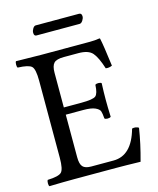

<svg xmlns="http://www.w3.org/2000/svg" viewBox="-118 -878 793 963"><g transform="rotate(-15 278.5 -396.5)"><path d="M375 -745.1H150.9Q137.7 -745.1 138.2 -763.2Q138.2 -772.9 145 -783.9Q151.9 -794.9 160.2 -794.9H384.8Q398.9 -794.9 398.9 -777.8Q398.9 -768.1 391.4 -756.6Q383.8 -745.1 375 -745.1ZM280.8 -360.8Q341.8 -360.8 356 -372.8Q370.1 -384.8 372.1 -429.2Q376 -434.1 387.9 -434.1Q399.9 -434.1 404.8 -429.2Q402.8 -381.3 402.8 -342.8Q402.8 -306.6 404.8 -254.9Q399.9 -250 387.9 -250Q376 -250 372.1 -254.9Q370.1 -281.7 366 -293.5Q361.8 -305.2 341.8 -314.2Q321.8 -323.2 280.8 -323.2H189.9V-102.1Q189.9 -66.9 202.4 -53Q214.8 -39.1 246.1 -39.1H361.8Q457 -39.1 493.2 -169.9Q512.2 -174.8 527.8 -165Q515.6 -85.9 491.2 2Q411.1 0 362.8 0H147.9Q91.8 0 18.1 2Q14.2 -2 14.2 -13.9Q14.2 -25.9 18.1 -30.8Q74.2 -32.7 89.6 -47.4Q105 -62 105 -122.1V-522.9Q105 -583 89.6 -597.4Q74.2 -611.8 18.1 -613.8Q14.2 -617.7 14.2 -629.9Q14.2 -642.1 18.1 -647Q98.1 -645 147 -645H401.9Q427.7 -645 451.2 -648.9Q455.1 -648.9 455.1 -646Q462.9 -611.8 477.1 -501Q460.9 -493.2 443.8 -496.1Q424.8 -556.2 403.8 -580.6Q382.8 -605 331.1 -605H255.9Q216.8 -605 203.4 -590.6Q189.9 -576.2 189.9 -541V-360.8Z"/></g></svg>

Font: Linux Libertine
Style: Regular
Weight: 400
Designer: Philipp H. Poll
Foundry: Philipp H. Poll
Version: Version 5.3.0 ; ttfautohint (v0.9)